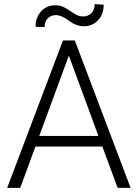

<svg xmlns="http://www.w3.org/2000/svg" viewBox="-20 -906 665 926"><path d="M473.6 -199.2H150.9L77.6 0H14.6L283.7 -710.9H340.8L609.9 0H547.4ZM169.4 -250.5H454.6L312 -637.7ZM480 -883.3Q480 -836.4 452.4 -807.9Q424.8 -779.3 384.8 -779.3Q347.7 -779.3 312.3 -806.2Q276.9 -833 249 -833Q226.1 -833 210.7 -817.9Q195.3 -802.7 195.3 -775.4L151.4 -776.9Q151.4 -821.8 178 -851.1Q204.6 -880.4 246.6 -880.4Q270 -880.4 286.6 -872.1Q303.2 -863.8 317.9 -853.5Q332.5 -843.3 347.4 -835Q362.3 -826.7 382.3 -826.7Q404.8 -826.7 420.7 -842.8Q436.5 -858.9 436.5 -886.2Z"/></svg>

Font: RobotoDraft Light
Style: Regular
Weight: 300
Version: Version 2.001151; 2014